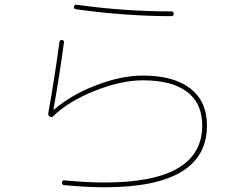

<svg xmlns="http://www.w3.org/2000/svg" viewBox="-20 -758 1040 808"><path d="M190 -267Q182 -272 183 -281Q209 -424 230 -581Q232 -592 241 -590Q251 -588 249 -578Q230 -437 205 -298Q205 -297 206 -297H208Q278 -358 384 -399Q490 -440 581 -440Q711 -440 781 -385.5Q851 -331 851 -230Q851 30 421 30Q342 30 249 21Q239 19 241 10Q243 -1 251 1Q344 10 421 10Q831 10 831 -230Q831 -323 767.5 -371.5Q704 -420 581 -420Q490 -420 379.5 -376Q269 -332 205 -270Q197 -262 190 -267ZM300 -719Q289 -721 291 -730Q293 -740 303 -738Q503 -710 701 -710Q711 -710 711 -700Q711 -690 701 -690Q509 -690 300 -719Z"/></svg>

Font: Rounded Mplus 1c Thin
Style: Regular
Weight: 250
Version: Version 1.059.20150529